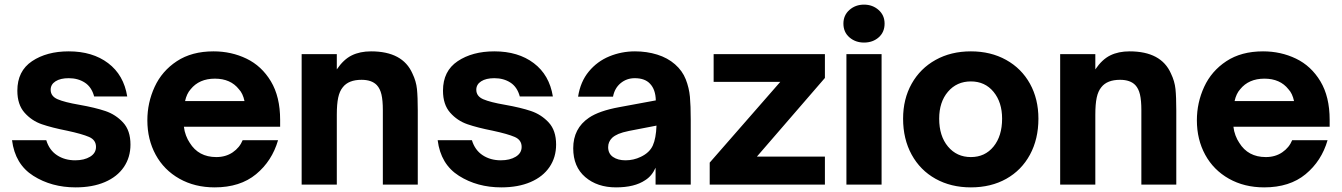

<svg xmlns="http://www.w3.org/2000/svg" viewBox="-20 -798 5803 830"><path d="M32 -192H180Q193 -149 226.5 -127Q260 -105 305 -105Q344 -105 369.5 -120.5Q395 -136 395 -163Q395 -193 365 -206Q335 -219 270 -233Q204 -246 160.5 -261Q117 -276 86 -311Q55 -346 55 -406Q55 -491 118.5 -533.5Q182 -576 277 -576Q380 -576 447.5 -525Q515 -474 530 -381H387Q376 -422 346.5 -441Q317 -460 277 -460Q241 -460 220 -446.5Q199 -433 199 -410Q199 -382 229 -369Q259 -356 323 -345Q391 -333 435.5 -318Q480 -303 512 -268.5Q544 -234 544 -173Q544 -118 515.5 -76Q487 -34 433.5 -11Q380 12 307 12Q203 12 124 -38Q45 -88 32 -192Z M617 -278Q617 -354 648.5 -422.5Q680 -491 744.5 -533.5Q809 -576 903 -576Q980 -576 1045.5 -544.5Q1111 -513 1151 -446.5Q1191 -380 1191 -280V-250H775Q777 -231 784 -212.5Q791 -194 800 -181Q838 -119 915 -119Q956 -119 986 -139.5Q1016 -160 1029 -192H1182Q1156 -102 1087 -45Q1018 12 908 12Q822 12 755.5 -25.5Q689 -63 653 -129Q617 -195 617 -278ZM1037 -361Q1030 -394 1013 -412Q977 -458 909 -458Q841 -458 804 -412Q787 -393 780 -361Z M1284 0V-564H1436V-498Q1465 -541 1500.5 -558.5Q1536 -576 1584 -576Q1721 -576 1763 -480Q1779 -447 1782.5 -413Q1786 -379 1786 -320V0H1635V-322Q1635 -364 1629 -389.5Q1623 -415 1609 -430Q1587 -453 1543 -453Q1487 -453 1462 -421Q1448 -404 1442 -376Q1436 -348 1436 -302V0Z M1872 -192H2020Q2033 -149 2066.5 -127Q2100 -105 2145 -105Q2184 -105 2209.5 -120.5Q2235 -136 2235 -163Q2235 -193 2205 -206Q2175 -219 2110 -233Q2044 -246 2000.5 -261Q1957 -276 1926 -311Q1895 -346 1895 -406Q1895 -491 1958.5 -533.5Q2022 -576 2117 -576Q2220 -576 2287.5 -525Q2355 -474 2370 -381H2227Q2216 -422 2186.5 -441Q2157 -460 2117 -460Q2081 -460 2060 -446.5Q2039 -433 2039 -410Q2039 -382 2069 -369Q2099 -356 2163 -345Q2231 -333 2275.5 -318Q2320 -303 2352 -268.5Q2384 -234 2384 -173Q2384 -118 2355.5 -76Q2327 -34 2273.5 -11Q2220 12 2147 12Q2043 12 1964 -38Q1885 -88 1872 -192Z M2458 -157Q2458 -243 2526 -289Q2570 -319 2658 -335L2815 -364Q2814 -411 2790 -436Q2768 -460 2724 -460Q2689 -460 2663 -438.5Q2637 -417 2630 -380H2479Q2489 -445 2525.5 -489Q2562 -533 2614.5 -554.5Q2667 -576 2725 -576Q2776 -576 2821 -562Q2866 -548 2898 -520Q2930 -492 2944.5 -455Q2959 -418 2962.5 -379.5Q2966 -341 2966 -280V0H2814V-73Q2798 -37 2769 -19Q2723 12 2643 12Q2562 12 2510 -32.5Q2458 -77 2458 -157ZM2750 -120Q2788 -138 2802 -169Q2816 -200 2818 -255L2699 -232Q2670 -226 2653.5 -219Q2637 -212 2626 -202Q2609 -185 2609 -162Q2609 -134 2630 -119.5Q2651 -105 2684 -105Q2719 -105 2750 -120Z M3546 0H3048V-95L3353 -444H3065V-564H3546V-461L3252 -121H3546Z M3791 0H3639V-564H3791ZM3626 -696Q3626 -732 3652 -755Q3678 -778 3715 -778Q3752 -778 3778 -755Q3804 -732 3804 -696Q3804 -659 3778.5 -636.5Q3753 -614 3715 -614Q3678 -614 3652 -636.5Q3626 -659 3626 -696Z M3884 -285Q3884 -370 3921 -436Q3958 -502 4024.5 -539Q4091 -576 4177 -576Q4263 -576 4329.5 -539Q4396 -502 4432.5 -436Q4469 -370 4469 -285Q4469 -197 4432.5 -129.5Q4396 -62 4330 -25Q4264 12 4177 12Q4091 12 4024.5 -25Q3958 -62 3921 -129.5Q3884 -197 3884 -285ZM4312 -285Q4312 -356 4275 -401Q4238 -446 4177 -446Q4116 -446 4078 -401.5Q4040 -357 4040 -285Q4040 -210 4078 -164.5Q4116 -119 4177 -119Q4238 -119 4275 -164.5Q4312 -210 4312 -285Z M4563 0V-564H4715V-498Q4744 -541 4779.5 -558.5Q4815 -576 4863 -576Q5000 -576 5042 -480Q5058 -447 5061.5 -413Q5065 -379 5065 -320V0H4914V-322Q4914 -364 4908 -389.5Q4902 -415 4888 -430Q4866 -453 4822 -453Q4766 -453 4741 -421Q4727 -404 4721 -376Q4715 -348 4715 -302V0Z M5154 -278Q5154 -354 5185.5 -422.5Q5217 -491 5281.5 -533.5Q5346 -576 5440 -576Q5517 -576 5582.5 -544.5Q5648 -513 5688 -446.5Q5728 -380 5728 -280V-250H5312Q5314 -231 5321 -212.5Q5328 -194 5337 -181Q5375 -119 5452 -119Q5493 -119 5523 -139.5Q5553 -160 5566 -192H5719Q5693 -102 5624 -45Q5555 12 5445 12Q5359 12 5292.5 -25.5Q5226 -63 5190 -129Q5154 -195 5154 -278ZM5574 -361Q5567 -394 5550 -412Q5514 -458 5446 -458Q5378 -458 5341 -412Q5324 -393 5317 -361Z"/></svg>

Font: Open Sauce One ExtraBold
Style: Regular
Weight: 800
Designer: Alfredo Marco Pradil
Foundry: Creative Sauce Fz LLC
Version: Version 1.477